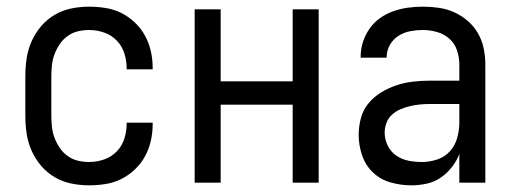

<svg xmlns="http://www.w3.org/2000/svg" viewBox="-20 -548 1540 576"><path d="M247 8Q220 8 193.5 2.5Q167 -3 144 -16.5Q121 -30 103.5 -50.5Q86 -71 75 -95.5Q64 -120 60 -146.5Q56 -173 56 -200V-320Q56 -347 60 -373.5Q64 -400 75 -424.5Q86 -449 103.5 -469.5Q121 -490 144 -503.5Q167 -517 193.5 -522.5Q220 -528 247 -528Q272 -528 297 -524Q322 -520 344 -509Q366 -498 384.5 -480.5Q403 -463 415 -441Q427 -419 432.5 -394.5Q438 -370 438 -345V-340H360V-343Q360 -366 353 -388Q346 -410 330 -426.5Q314 -443 292 -450.5Q270 -458 247 -458Q230 -458 213.5 -454Q197 -450 183 -440Q169 -430 159.5 -416Q150 -402 144 -386.5Q138 -371 136 -354Q134 -337 134 -320V-200Q134 -183 136 -166Q138 -149 144 -133.5Q150 -118 159.5 -104Q169 -90 183 -80Q197 -70 213.5 -66Q230 -62 247 -62Q270 -62 292 -69.5Q314 -77 330 -93.5Q346 -110 353 -132Q360 -154 360 -177V-180H438V-175Q438 -150 432.5 -125.5Q427 -101 415 -79Q403 -57 384.5 -39.5Q366 -22 344 -11Q322 0 297 4Q272 8 247 8Z M564 0V-520H642V-304H858V-520H936V0H858V-234H642V0Z M1214 8Q1183 8 1152.5 -0.5Q1122 -9 1099.5 -30Q1077 -51 1066.5 -81.5Q1056 -112 1056 -143Q1056 -168 1062.5 -193Q1069 -218 1085 -237.5Q1101 -257 1123 -270.5Q1145 -284 1169 -292Q1193 -300 1218 -303Q1243 -306 1269 -306H1358V-355Q1358 -376 1351 -397Q1344 -418 1328 -432Q1312 -446 1291 -452Q1270 -458 1249 -458Q1230 -458 1211 -454.5Q1192 -451 1175.5 -440.5Q1159 -430 1149.5 -413Q1140 -396 1140 -377V-375H1062V-378Q1062 -401 1069 -422.5Q1076 -444 1089 -462.5Q1102 -481 1120.5 -494Q1139 -507 1160.5 -514.5Q1182 -522 1204 -525Q1226 -528 1249 -528Q1273 -528 1297 -524.5Q1321 -521 1343 -511Q1365 -501 1383.5 -485Q1402 -469 1414 -448Q1426 -427 1431 -403Q1436 -379 1436 -355V0H1358V-86Q1350 -65 1335.5 -46.5Q1321 -28 1302 -15Q1283 -2 1260 3Q1237 8 1214 8ZM1246 -62Q1269 -62 1291.5 -69.5Q1314 -77 1329.5 -94Q1345 -111 1351.5 -134Q1358 -157 1358 -180V-236H1269Q1254 -236 1239 -234.5Q1224 -233 1209.5 -229.5Q1195 -226 1181 -220Q1167 -214 1156 -204Q1145 -194 1139.5 -179.5Q1134 -165 1134 -150Q1134 -130 1143 -111.5Q1152 -93 1168.5 -81.5Q1185 -70 1205 -66Q1225 -62 1246 -62Z"/></svg>

Font: HulyMono
Style: Regular
Weight: 400
Monospace: yes
Designer: Belleve Invis
Foundry: Belleve Invis
Version: Version 33.2.5; ttfautohint (v1.8.4)